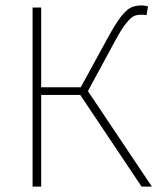

<svg xmlns="http://www.w3.org/2000/svg" viewBox="-20 -688 590 708"><path d="M100.1 0V-660.2H131.8V-366.2H277.8L376 -545.9Q405.3 -599.6 425.3 -625.5Q445.3 -651.4 461.9 -659.7Q478.5 -668 503.9 -668Q514.2 -668 525.9 -664.1L520 -631.8Q512.2 -633.8 500 -633.8Q484.4 -633.8 472.9 -628.2Q461.4 -622.6 444.1 -600.8Q426.8 -579.1 403.8 -536.1L304.2 -352.1L540 0H502L275.9 -337.9H131.8V0Z"/></svg>

Font: Source Sans 3 ExtraLight
Style: Regular
Weight: 200
Designer: Paul D. Hunt
Foundry: Adobe
Version: Version 3.052;hotconv 1.1.0;makeotfexe 2.6.0